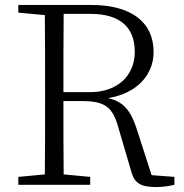

<svg xmlns="http://www.w3.org/2000/svg" viewBox="-20 -746 743 775"><path d="M236 -374C236 -495 236 -593 237 -690H345C469 -690 524 -632 524 -537C524 -443 457 -374 343 -374ZM592 -39 532 -225C508 -300 478 -336 416 -350C534 -369 600 -445 600 -536C600 -658 508 -726 348 -726H54V-695L161 -685C162 -588 162 -490 162 -391V-335C162 -237 162 -138 161 -42L54 -32V0H344V-32L237 -42C236 -137 236 -234 236 -338H310C403 -338 435 -315 458 -230L511 -50C523 -8 547 9 609 9C641 9 667 4 684 0V-32Z"/></svg>

Font: Noto Serif CJK JP Light
Style: Regular
Weight: 300
Designer: Ryoko NISHIZUKA 西塚涼子 (kana & ideographs); Frank Grießhammer (Latin, Greek & Cyrillic); Wenlong ZHANG 张文龙 (bopomofo); San
Foundry: Adobe Systems Incorporated
Version: Version 1.001;PS 1.001;hotconv 16.6.54;makeotf.lib2.5.65590